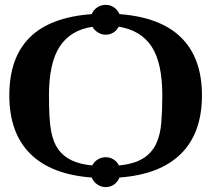

<svg xmlns="http://www.w3.org/2000/svg" viewBox="-20 -718 864 785"><path d="M412.1 46.9Q393.1 46.9 377.4 35.9Q361.8 24.9 355 7.8Q189 -4.4 103.5 -89.6Q18.1 -174.8 18.1 -328.1Q18.1 -481.9 101.6 -564.9Q185.1 -647.9 355 -660.2Q361.8 -677.2 377.4 -687.7Q393.1 -698.2 412.1 -698.2Q431.2 -698.2 446.3 -687.7Q461.4 -677.2 468.3 -660.2Q636.2 -647.9 720.9 -564.2Q805.7 -480.5 805.7 -328.1Q805.7 -174.8 720.2 -89.6Q634.8 -4.4 468.3 7.8Q461.9 24.9 447 35.9Q432.1 46.9 412.1 46.9ZM412.1 -576.2Q395 -576.2 380.6 -585.2Q366.2 -594.2 357.9 -608.4Q268.6 -595.2 224.4 -528.1Q180.2 -460.9 180.2 -328.1Q180.2 -229.5 188.7 -183.1Q197.3 -136.7 217.8 -107.9Q238.3 -79.1 272.5 -62.7Q306.6 -46.4 356.9 -41.5Q364.7 -56.6 379.4 -65.9Q394 -75.2 412.1 -75.2Q430.2 -75.2 444.6 -65.9Q459 -56.6 466.3 -41.5Q529.3 -47.9 564.9 -70.3Q600.6 -92.8 617.9 -129.2Q635.3 -165.5 639.4 -215.6Q643.6 -265.6 643.6 -328.1Q643.6 -460.9 599.9 -527.6Q556.2 -594.2 465.3 -608.9Q458 -594.2 444.1 -585.2Q430.2 -576.2 412.1 -576.2Z"/></svg>

Font: Liberation Serif
Style: Bold
Weight: 700
Designer: Steve Matteson
Foundry: Ascender Corporation
Version: Version 2.1.5